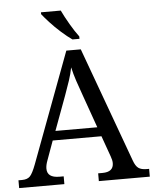

<svg xmlns="http://www.w3.org/2000/svg" viewBox="-61 -982 827 1032"><g transform="rotate(-5 352.5 -465.5)"><path d="M0 0V-42H19Q48 -42 62.5 -57Q77 -72 95 -120L317 -714H395L621 -95Q632 -64 647.5 -53Q663 -42 692 -42H705V0H430V-42H453Q513 -42 513 -90Q513 -98 511 -107Q509 -116 505 -127L465 -239H202L164 -134Q155 -110 155 -91Q155 -42 221 -42H244V0ZM221 -289H447L385 -464Q369 -508 356 -547Q343 -586 335 -622Q328 -586 317 -553Q306 -520 289 -473ZM355 -771Q329 -789 297 -817.5Q265 -846 238.5 -875Q212 -904 199 -921V-931H306Q322 -897 346.5 -855Q371 -813 393 -784V-771Z"/></g></svg>

Font: NotoSerif-Regular
Style: Regular
Weight: 400
Designer: Monotype Design Team
Foundry: Monotype Imaging Inc.
Version: Version 2.007; ttfautohint (v1.8) -l 8 -r 50 -G 200 -x 14 -D